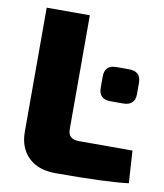

<svg xmlns="http://www.w3.org/2000/svg" viewBox="-79 -755 704 824"><g transform="rotate(10 273.0 -343.5)"><path d="M246 -690V-193Q246 -150 293 -150H527L536 -9Q438 3 219 3Q142 3 100 -38.5Q58 -80 58 -149V-690ZM452 -342H397Q346 -342 346 -392V-441Q346 -491 397 -491H452Q504 -491 504 -441V-392Q504 -342 452 -342Z"/></g></svg>

Font: Exo 2.0 Extra Bold
Style: Regular
Weight: 800
Designer: Natanael Gama
Version: Version 1.001;PS 001.001;hotconv 1.0.70;makeotf.lib2.5.58329